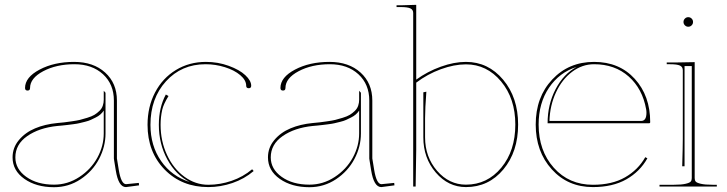

<svg xmlns="http://www.w3.org/2000/svg" viewBox="-20 -782 3050 805"><path d="M562 -15.1 563 -4.9 508.3 2.4H507.8Q476.6 2.4 465.3 -67.9Q464.4 -73.2 462.4 -85.9Q460.4 -98.6 459 -106.9Q457.5 -115.2 457.5 -117.2V-360.4Q457.5 -428.7 411.9 -470.7Q366.2 -512.7 292 -512.7Q216.3 -512.7 161.1 -483.4Q106 -454.1 106 -413.1Q106 -402.3 95.7 -402.3Q85 -402.3 85 -413.1Q85 -458 146 -490.2Q207 -522.5 290.5 -522.5Q371.6 -522.5 420.9 -477.8Q470.2 -433.1 470.2 -360.4V-117.7L478 -69.8Q487.8 -10.3 508.3 -9.8ZM415 -318.4Q409.2 -309.6 400.9 -302.2Q392.6 -294.9 381.1 -289.3Q369.6 -283.7 360.4 -279.3Q351.1 -274.9 335.7 -271.2Q320.3 -267.6 311.8 -265.4Q303.2 -263.2 285.6 -261Q268.1 -258.8 262.7 -258.1Q257.3 -257.3 239.7 -255.6Q222.2 -253.9 220.7 -253.9Q144 -246.1 94.2 -211.4Q44.4 -176.8 44.4 -122.1Q44.4 -73.2 90.1 -40.5Q135.7 -7.8 206.5 -7.8Q263.7 -7.8 312.5 -39.8Q361.3 -71.8 388.2 -120.8Q415 -169.9 415 -222.7ZM415 -401.4 422.4 -393.1V-222.7Q422.4 -167 395.3 -115.5Q368.2 -64 317.9 -30.5Q267.6 2.9 206.5 2.9Q131.8 2.9 82.3 -32Q32.7 -66.9 32.7 -122.1Q32.7 -163.1 59.3 -194.8Q85.9 -226.6 127.2 -243.9Q168.5 -261.2 219.7 -266.1Q240.7 -268.1 249 -269Q257.3 -270 280 -273.2Q302.7 -276.4 314.7 -279.3Q326.7 -282.2 345.7 -288.1Q364.7 -293.9 375.7 -300.5Q386.7 -307.1 397 -317.1Q407.2 -327.1 411.1 -339.4Q415 -351.1 415 -363.8Z M853.5 2.4Q742.2 2.4 670.4 -71Q598.6 -144.5 598.6 -258.8Q598.6 -334 630.1 -394.3Q661.6 -454.6 717.5 -488.5Q773.4 -522.5 843.3 -522.5Q893.6 -522.5 938.7 -506.1Q983.9 -489.7 1008.5 -466.8Q1033.2 -443.8 1033.2 -422.4Q1033.2 -412.1 1022.9 -412.1Q1012.2 -412.1 1012.2 -422.4Q1012.2 -445.8 987.5 -466.8Q962.9 -487.8 923.3 -500.2Q883.8 -512.7 841.8 -512.7Q741.2 -512.7 676 -441.2Q610.8 -369.6 610.8 -258.8Q610.8 -170.9 655.5 -106.7Q700.2 -42.5 775.4 -19Q717.3 -48.3 681.6 -113.5Q646 -178.7 646 -258.8Q646 -331.5 675.3 -385.7L686.5 -379.4Q665 -344.2 660.2 -321.8Q653.3 -291.5 653.3 -258.8Q653.3 -190.4 680.2 -132.6Q707 -74.7 753.2 -41Q799.3 -7.3 853.5 -7.3Q902.8 -7.3 951.2 -23.9Q999.5 -40.5 1037.1 -72.3L1043.5 -64.9Q1004.4 -31.7 954.3 -14.6Q904.3 2.4 853.5 2.4Z M1632.8 -15.1 1633.8 -4.9 1579.1 2.4H1578.6Q1547.4 2.4 1536.1 -67.9Q1535.2 -73.2 1533.2 -85.9Q1531.2 -98.6 1529.8 -106.9Q1528.3 -115.2 1528.3 -117.2V-360.4Q1528.3 -428.7 1482.7 -470.7Q1437 -512.7 1362.8 -512.7Q1287.1 -512.7 1231.9 -483.4Q1176.8 -454.1 1176.8 -413.1Q1176.8 -402.3 1166.5 -402.3Q1155.8 -402.3 1155.8 -413.1Q1155.8 -458 1216.8 -490.2Q1277.8 -522.5 1361.3 -522.5Q1442.4 -522.5 1491.7 -477.8Q1541 -433.1 1541 -360.4V-117.7L1548.8 -69.8Q1558.6 -10.3 1579.1 -9.8ZM1485.8 -318.4Q1480 -309.6 1471.7 -302.2Q1463.4 -294.9 1451.9 -289.3Q1440.4 -283.7 1431.2 -279.3Q1421.9 -274.9 1406.5 -271.2Q1391.1 -267.6 1382.6 -265.4Q1374 -263.2 1356.4 -261Q1338.9 -258.8 1333.5 -258.1Q1328.1 -257.3 1310.5 -255.6Q1293 -253.9 1291.5 -253.9Q1214.8 -246.1 1165 -211.4Q1115.2 -176.8 1115.2 -122.1Q1115.2 -73.2 1160.9 -40.5Q1206.5 -7.8 1277.3 -7.8Q1334.5 -7.8 1383.3 -39.8Q1432.1 -71.8 1459 -120.8Q1485.8 -169.9 1485.8 -222.7ZM1485.8 -401.4 1493.2 -393.1V-222.7Q1493.2 -167 1466.1 -115.5Q1439 -64 1388.7 -30.5Q1338.4 2.9 1277.3 2.9Q1202.6 2.9 1153.1 -32Q1103.5 -66.9 1103.5 -122.1Q1103.5 -163.1 1130.1 -194.8Q1156.7 -226.6 1198 -243.9Q1239.3 -261.2 1290.5 -266.1Q1311.5 -268.1 1319.8 -269Q1328.1 -270 1350.8 -273.2Q1373.5 -276.4 1385.5 -279.3Q1397.5 -282.2 1416.5 -288.1Q1435.5 -293.9 1446.5 -300.5Q1457.5 -307.1 1467.8 -317.1Q1478 -327.1 1481.9 -339.4Q1485.8 -351.1 1485.8 -363.8Z M1722.7 0H1712.4V-727.5Q1712.4 -741.2 1700.7 -746.8Q1689 -752.4 1660.2 -752.4H1642.6V-759.8H1660.2L1725.1 -761.7V-448.7V-448.2Q1772.5 -482.4 1828.1 -502.4Q1883.8 -522.5 1933.6 -522.5Q2026.9 -522.5 2089.6 -447.8Q2152.3 -373 2152.3 -259.8Q2152.3 -146 2090.6 -71.8Q2028.8 2.4 1933.6 2.4Q1859.4 2.4 1807.1 -58.6Q1754.9 -119.6 1754.9 -206.1V-395L1767.6 -397.5Q1762.2 -326.7 1762.2 -286.6V-206.1Q1762.2 -124 1812.5 -65.9Q1862.8 -7.8 1933.6 -7.8Q2022.9 -7.8 2081.8 -78.9Q2140.6 -149.9 2140.6 -259.8Q2140.6 -369.1 2080.8 -440.7Q2021 -512.2 1933.6 -512.2Q1884.3 -512.2 1828.1 -491.7Q1772 -471.2 1725.1 -435.5V-154.3Q1725.1 -127.9 1722.7 0Z M2668 -274.9Q2690.4 -274.9 2690.4 -309.1Q2690.4 -317.4 2689 -324.2Q2673.8 -409.7 2616 -461.2Q2558.1 -512.7 2470.7 -512.7Q2420.9 -512.7 2378.7 -481Q2336.4 -449.2 2311 -394.5Q2285.6 -339.8 2283.7 -274.9ZM2275.9 -265.1Q2275.9 -344.2 2309.6 -408.4Q2343.3 -472.7 2397.9 -501.5Q2325.2 -478.5 2281.7 -414.1Q2238.3 -349.6 2238.3 -259.8Q2238.3 -149.9 2302 -78.6Q2365.7 -7.3 2465.8 -7.3Q2546.4 -7.3 2600.8 -38.6Q2655.3 -69.8 2685.5 -123L2694.3 -118.2Q2663.1 -62.5 2606 -30Q2548.8 2.4 2465.8 2.4Q2360.8 2.4 2293.5 -72Q2226.1 -146.5 2226.1 -259.8Q2226.1 -375 2295.4 -448.7Q2364.7 -522.5 2470.7 -522.5Q2576.7 -522.5 2641.4 -451.4Q2706.1 -380.4 2706.1 -270Q2706.1 -265.1 2700.7 -265.1Z M2745.1 0V-7.3H2805.2Q2837.4 -7.3 2854.7 -11.5Q2872.1 -15.6 2876.2 -21Q2880.4 -26.4 2880.4 -35.2V-504.9H2850.1V-85H2840.3Q2842.8 -165 2842.8 -200.2V-487.3Q2842.8 -501.5 2830.8 -507.1Q2818.8 -512.7 2790 -512.7H2775.4V-520H2810.1Q2867.7 -521 2892.6 -521.5V-35.2Q2892.6 -26.4 2896.7 -21Q2900.9 -15.6 2918.2 -11.5Q2935.5 -7.3 2967.8 -7.3H2985.4V0ZM2851.6 -675.8Q2845.7 -681.6 2845.7 -689.9Q2845.7 -698.2 2851.6 -704.1Q2857.4 -710 2865.7 -710Q2874 -710 2879.9 -704.1Q2885.7 -698.2 2885.7 -689.9Q2885.7 -681.6 2879.9 -675.8Q2874 -669.9 2865.7 -669.9Q2857.4 -669.9 2851.6 -675.8Z"/></svg>

Font: ZnikomitNo25
Style: Regular
Weight: 100
Designer: gluk
Foundry: gluk
Version: Version 0.56